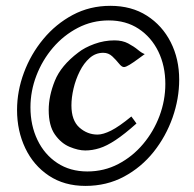

<svg xmlns="http://www.w3.org/2000/svg" viewBox="-20 -604 651 643"><path d="M580.1 -337.4Q580.1 -273.4 557.9 -210.2Q535.6 -147 494.4 -95.2Q453.1 -43.5 395.3 -12.5Q337.4 18.6 266.1 18.6Q195.3 18.6 143.8 -15.6Q92.3 -49.8 64.7 -107.7Q37.1 -165.5 37.1 -235.8Q37.1 -298.8 60.1 -360.6Q83 -422.4 124.8 -472.9Q166.5 -523.4 223.6 -554Q280.8 -584.5 349.6 -584.5Q420.4 -584.5 471.9 -551.5Q523.4 -518.6 551.8 -462.6Q580.1 -406.7 580.1 -337.4ZM533.7 -322.8Q533.7 -383.3 510.3 -431.4Q486.8 -479.5 444.3 -507.6Q401.9 -535.6 344.2 -535.6Q288.6 -535.6 240.7 -510.7Q192.9 -485.8 157.2 -444.1Q121.6 -402.3 101.8 -350.6Q82 -298.8 82 -244.6Q82 -184.1 105.5 -135.3Q128.9 -86.4 171.9 -58.1Q214.8 -29.8 272.5 -29.8Q328.6 -29.8 376.2 -54.7Q423.8 -79.6 459.2 -121.6Q494.6 -163.6 514.2 -215.8Q533.7 -268.1 533.7 -322.8ZM464.8 -422.9Q454.6 -415.5 440.7 -405.3Q426.8 -395 414.1 -387.2Q401.4 -379.4 395 -379.4Q387.7 -379.4 378.2 -391.4Q368.7 -403.3 356 -415.3Q343.3 -427.2 325.7 -427.2Q300.3 -427.2 280.5 -409.9Q260.7 -392.6 247.1 -365.2Q233.4 -337.9 226.3 -307.6Q219.2 -277.3 219.2 -251Q219.2 -200.7 245.8 -177Q272.5 -153.3 306.6 -153.3Q325.2 -153.3 352.1 -166.7Q378.9 -180.2 419.9 -213.9Q422.9 -209.5 429 -201.7Q435.1 -193.8 437 -190.4Q396.5 -154.3 366.9 -134.8Q337.4 -115.2 313.2 -107.7Q289.1 -100.1 265.6 -100.1Q242.2 -100.1 213.4 -112.1Q184.6 -124 163.8 -153.6Q143.1 -183.1 143.1 -235.8Q143.1 -282.2 163.6 -333.3Q184.1 -384.3 242.2 -428.2Q263.2 -444.8 296.1 -456.8Q329.1 -468.8 363.3 -468.8Q390.1 -468.8 409.4 -458.5Q428.7 -448.2 442.1 -437Q455.6 -425.8 464.8 -422.9Z"/></svg>

Font: Dai Banna SIL Medium
Style: Italic
Weight: 500
Italic angle: -11°
Designer: Victor Gaultney
Foundry: SIL International
Version: Version 4.000